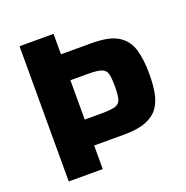

<svg xmlns="http://www.w3.org/2000/svg" viewBox="-124 -803 891 918"><g transform="rotate(-20 321.5 -344.0)"><path d="M72 0V-688H245V-584H402Q490 -584 534.5 -556.5Q579 -529 594.5 -477.5Q610 -426 610 -351Q610 -300 602.5 -257.5Q595 -215 573.5 -184.5Q552 -154 510 -137Q468 -120 399 -120H245V0ZM245 -252H332Q380 -252 401.5 -259Q423 -266 429 -287.5Q435 -309 435 -351Q435 -394 429.5 -415.5Q424 -437 402.5 -444.5Q381 -452 335 -452H245Z"/></g></svg>

Font: Saira
Style: Bold
Weight: 700
Designer: Hector Gatti with collaboration of the Omnibus-Type team
Foundry: Omnibus-Type
Version: Version 1.100; ttfautohint (v1.8.3)